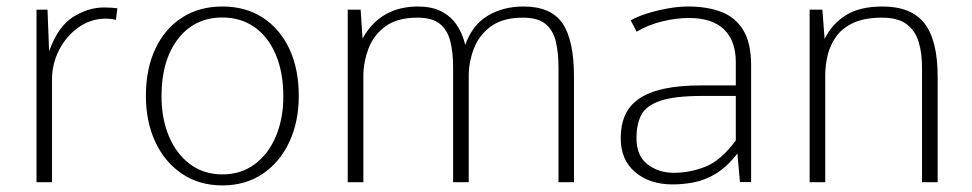

<svg xmlns="http://www.w3.org/2000/svg" viewBox="-20 -558 2977 588"><path d="M91.8 0V-528.3H125.5L130.4 -400.9Q157.7 -477.5 204.3 -506.3Q251 -535.2 298.3 -535.2Q311 -535.2 321.5 -534.4Q332 -533.7 339.4 -532.7L335 -497.1Q328.6 -499 319.8 -500Q311 -501 304.7 -501Q258.3 -501 220.7 -474.4Q183.1 -447.8 161.1 -405Q139.2 -362.3 139.2 -313.5V0Z M661.1 9.8Q590.3 9.8 537.6 -25.6Q484.9 -61 455.8 -123Q426.8 -185.1 426.8 -264.2Q426.8 -347.2 455.8 -408.7Q484.9 -470.2 537.6 -504.2Q590.3 -538.1 661.1 -538.1Q731.9 -538.1 784.4 -504.2Q836.9 -470.2 866 -408.7Q895 -347.2 895 -264.2Q895 -185.1 866 -123Q836.9 -61 784.4 -25.6Q731.9 9.8 661.1 9.8ZM661.1 -23.9Q717.8 -23.9 759.8 -54.9Q801.8 -85.9 824.7 -140.1Q847.7 -194.3 847.7 -262.7Q847.7 -335.9 824.7 -390.4Q801.8 -444.8 759.8 -474.6Q717.8 -504.4 661.1 -504.4Q575.7 -504.4 525.1 -438.7Q474.6 -373 474.6 -263.2Q474.6 -194.3 497.6 -140.1Q520.5 -85.9 562.5 -54.9Q604.5 -23.9 661.1 -23.9Z M1044.9 0V-528.3H1084.5L1090.3 -439.9Q1117.7 -489.3 1160.4 -513.7Q1203.1 -538.1 1260.3 -538.1Q1300.8 -538.1 1329.8 -523.9Q1358.9 -509.8 1377.4 -483.6Q1396 -457.5 1404.8 -420.4Q1426.3 -481.4 1473.6 -509.8Q1521 -538.1 1583 -538.1Q1667.5 -538.1 1702.6 -486.6Q1737.8 -435.1 1737.8 -323.2V0H1690.4V-350.1Q1690.4 -396.5 1682.1 -431.2Q1673.8 -465.8 1650.4 -484.9Q1627 -503.9 1581.5 -503.9Q1520 -503.9 1483.6 -477.3Q1447.3 -450.7 1431.6 -410.2Q1416 -369.6 1415.5 -327.6V0H1367.7V-349.6Q1367.7 -397 1359.1 -431.4Q1350.6 -465.8 1327.1 -484.9Q1303.7 -503.9 1258.8 -503.9Q1196.3 -503.9 1160.2 -477.1Q1124 -450.2 1108.6 -409.7Q1093.3 -369.1 1092.8 -327.6V0Z M2040.5 6.8Q1969.7 6.8 1925.3 -30.8Q1880.9 -68.4 1880.9 -134.8Q1880.9 -174.8 1894.3 -205.1Q1907.7 -235.4 1937 -255.6Q1966.3 -275.9 2013.2 -286.1Q2060.1 -296.4 2126.5 -296.4H2233.4V-367.2Q2233.4 -433.1 2197.3 -468Q2161.1 -502.9 2090.3 -502.9Q2049.8 -502.9 2006.8 -492.2Q1963.9 -481.4 1929.7 -460.9L1911.6 -495.6Q1930.7 -506.8 1960.7 -516.4Q1990.7 -525.9 2024.4 -532Q2058.1 -538.1 2087.9 -538.1Q2146 -538.1 2189.2 -521.5Q2232.4 -504.9 2256.3 -465.6Q2280.3 -426.3 2280.3 -357.9V-0.5H2246.1L2238.3 -87.9Q2205.6 -45.9 2171.4 -25.6Q2137.2 -5.4 2103.8 0.7Q2070.3 6.8 2040.5 6.8ZM2043 -28.8Q2092.8 -28.8 2140.1 -47.4Q2187.5 -65.9 2233.4 -127.9V-264.2H2131.8Q2045.9 -264.2 2002.2 -249.3Q1958.5 -234.4 1943.8 -205.8Q1929.2 -177.2 1929.2 -135.3Q1929.2 -80.6 1963.1 -54.7Q1997.1 -28.8 2043 -28.8Z M2459.5 0V-528.3H2498.5L2505.4 -438.5Q2526.4 -482.9 2569.1 -510.5Q2611.8 -538.1 2682.6 -538.1Q2771 -538.1 2811.3 -486.3Q2851.6 -434.6 2851.6 -322.8V0H2803.7V-347.2Q2804.2 -395 2793.2 -430.2Q2782.2 -465.3 2755.6 -484.6Q2729 -503.9 2681.2 -503.9Q2628.4 -503.9 2594.2 -488.3Q2560.1 -472.7 2541.3 -446.8Q2522.5 -420.9 2514.9 -389.6Q2507.3 -358.4 2507.3 -327.1V0Z"/></svg>

Font: Comme Thin
Style: Regular
Weight: 250
Version: Version 1.000;gftools[0.9.27]